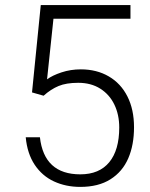

<svg xmlns="http://www.w3.org/2000/svg" viewBox="-20 -731 595 761"><path d="M106.9 -364.7 141.6 -710.9H497.1V-656.7H191.9L166.5 -416.5Q187.5 -432.1 223.6 -444.1Q259.8 -456.1 300.3 -456.1Q363.3 -456.1 411.1 -428.2Q459 -400.4 485.1 -348.6Q511.2 -296.9 511.2 -226.6Q511.2 -156.2 488.3 -103.3Q465.3 -50.3 417.7 -20.3Q370.1 9.8 298.3 9.8Q240.7 9.8 193.8 -12Q147 -33.7 117.4 -78.1Q87.9 -122.6 82 -187H138.2Q154.8 -40 298.3 -40Q373.5 -40 413.1 -88.1Q452.6 -136.2 452.6 -225.6Q452.6 -276.4 433.3 -316.4Q414.1 -356.4 377.4 -379.6Q340.8 -402.8 290 -402.8Q242.7 -402.8 212.2 -390.1Q181.6 -377.4 152.8 -351.6Z"/></svg>

Font: Mardoto Light
Style: Regular
Weight: 400
Designer: Christian Robertson, Vahan Hovhannisyan
Foundry: Google
Version: Version 1.000